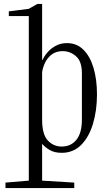

<svg xmlns="http://www.w3.org/2000/svg" viewBox="-20 -770 540 980"><path d="M8 190V162L127 152V-688H25V-712L127 -725L171 -750H195V-465H198Q206 -484 223 -503.5Q240 -523 265 -536.5Q290 -550 322 -550Q372 -550 406 -516Q440 -482 457.5 -423Q475 -364 475 -288Q475 -206 454.5 -138Q434 -70 394 -30Q354 10 295 10Q258 10 233.5 -4.5Q209 -19 195 -36V152L359 162V190ZM195 -159Q195 -84 224 -53Q253 -22 295 -22Q342 -22 370 -56.5Q398 -91 398 -159V-396Q398 -457 368 -483Q338 -509 300 -509Q266 -509 243.5 -491.5Q221 -474 209.5 -449Q198 -424 195 -401Z"/></svg>

Font: Xanh Mono
Style: Regular
Weight: 400
Monospace: yes
Designer: Lam Bao, Duy Dao
Foundry: Yellow Type Foundry
Version: Version 3.101; ttfautohint (v1.8.3)